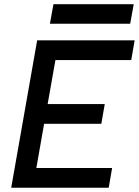

<svg xmlns="http://www.w3.org/2000/svg" viewBox="-20 -883 653 903"><path d="M32.7 0 154.8 -693.4H613.3L597.2 -600.6H240.7L204.1 -393.6H472.7L456.5 -300.8H187.5L150.9 -92.8H507.3L491.2 0ZM214.8 -771.5 231.4 -863.3H608.9L592.3 -771.5Z"/></svg>

Font: Cascadia Mono
Style: Italic
Weight: 400
Italic angle: -10°
Monospace: yes
Designer: Aaron Bell
Foundry: Saja Typeworks
Version: Version 2404.023; ttfautohint (v1.8.4)